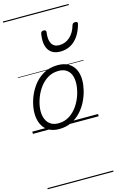

<svg xmlns="http://www.w3.org/2000/svg" viewBox="-208 -1086 1040 1661"><g transform="rotate(-15 312.0 -255.0)"><path d="M231 19Q175 19 136.5 -4.5Q98 -28 78.5 -70.5Q59 -113 59 -168Q59 -222 78 -283Q97 -344 134.5 -398Q172 -452 228.5 -485.5Q285 -519 361 -519Q416 -519 454.5 -497Q493 -475 513 -434.5Q533 -394 533 -340Q533 -298 521.5 -249.5Q510 -201 486.5 -153.5Q463 -106 426.5 -67Q390 -28 341.5 -4.5Q293 19 231 19ZM237 -31Q296 -31 340.5 -61Q385 -91 415 -137.5Q445 -184 460 -236Q475 -288 475 -333Q475 -375 461.5 -405.5Q448 -436 421 -452.5Q394 -469 355 -469Q297 -469 252.5 -440Q208 -411 177.5 -365Q147 -319 131 -267Q115 -215 115 -171Q115 -129 129.5 -97Q144 -65 171 -48Q198 -31 237 -31ZM415 -626Q342 -626 310 -676.5Q278 -727 294 -820Q296 -830 302.5 -835Q309 -840 321 -840Q333 -840 338 -834.5Q343 -829 342 -820Q332 -753 352.5 -717.5Q373 -682 420 -682Q475 -682 516 -719Q557 -756 574 -819Q578 -830 584 -834.5Q590 -839 602 -839Q615 -839 620.5 -833.5Q626 -828 623 -818Q606 -754 576 -711.5Q546 -669 505.5 -647.5Q465 -626 415 -626ZM0 486H589V496H0ZM0 -20H589V0H0ZM0 -505H589V-500H0ZM0 -1006H589V-996H0Z"/></g></svg>

Font: Playwrite CA Guides
Style: Regular
Weight: 400
Designer: Veronika Burian, José Scaglione
Foundry: TypeTogether
Version: Version 1.003